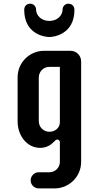

<svg xmlns="http://www.w3.org/2000/svg" viewBox="-20 -798 540 1049"><path d="M423.3 86.9V-461.9C423.3 -495.1 397.5 -520.5 364.7 -520.5H220.7C141.1 -520.5 76.2 -455.6 76.2 -376V-134.8C76.2 -55.7 128.4 9.8 198.7 9.8C235.4 9.8 257.3 -5.9 274.9 -23.4C280.3 -28.8 285.2 -35.6 292.5 -35.6C298.3 -35.6 307.1 -32.2 307.1 -20V85.9C307.1 117.7 282.2 143.1 249.5 143.1H191.9C167.5 143.1 147.5 163.1 147.5 187.5C147.5 211.9 167.5 231.4 191.9 231.4H278.3C357.9 231.4 423.3 166.5 423.3 86.9ZM191.9 -374.5C191.9 -406.7 217.3 -432.6 249.5 -432.6H307.1V-130.4C307.1 -98.6 280.3 -78.1 249.5 -78.1C217.3 -78.1 191.9 -104 191.9 -136.2ZM249.5 -683.6C203.1 -683.6 177.2 -716.8 177.2 -744.6C177.2 -765.1 161.6 -777.8 145 -777.8C129.4 -777.8 112.3 -767.6 112.3 -744.6C112.3 -609.9 226.1 -595.7 249.5 -595.7C272.9 -595.7 386.7 -609.9 386.7 -744.6C386.7 -767.6 369.6 -777.8 354 -777.8C336.9 -777.8 321.8 -765.1 321.8 -744.6C321.8 -716.8 295.9 -683.6 249.5 -683.6Z"/></svg>

Font: Supermercado One
Style: Regular
Weight: 400
Designer: James Grieshaber
Foundry: James Grieshaber
Version: Version 1.002